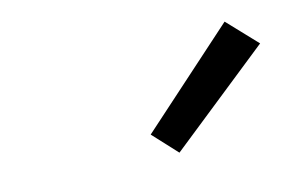

<svg xmlns="http://www.w3.org/2000/svg" viewBox="-37 -826 507 320"><g transform="rotate(-10 216.0 -666.0)"><path d="M245 -565 409 -721 357 -767 203 -603Z"/></g></svg>

Font: Iosevka Sparkle Light
Style: Italic
Weight: 300
Italic angle: -9°
Designer: Belleve Invis
Foundry: Belleve Invis
Version: Version 4.5.0; ttfautohint (v1.8.3)